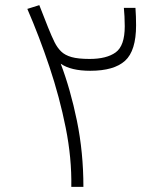

<svg xmlns="http://www.w3.org/2000/svg" viewBox="-20 -724 626 744"><path d="M256.3 0Q258.3 -110.8 234.6 -229.2Q210.9 -347.7 171.6 -465.1Q132.3 -582.5 85.9 -689.5L132.3 -704.1Q152.3 -652.3 166.5 -617.2Q180.7 -582 191.4 -560.5Q202.1 -539.1 216.8 -524.7Q231.4 -510.3 257.1 -502.9Q282.7 -495.6 327.1 -495.6Q393.1 -495.6 428.2 -521Q463.4 -546.4 463.4 -622.1Q463.4 -641.6 462.4 -659.9Q461.4 -678.2 460 -693.4H504.9Q507.3 -660.6 507.3 -626Q507.3 -527.3 464.6 -488.5Q421.9 -449.7 329.6 -449.7Q254.9 -449.7 215.3 -477.1Q252.9 -378.4 278.1 -255.9Q303.2 -133.3 303.2 0Z"/></svg>

Font: Cascadia Mono NF ExtraLight
Style: Regular
Weight: 200
Monospace: yes
Designer: Aaron Bell
Foundry: Saja Typeworks
Version: Version 2404.023; ttfautohint (v1.8.4)